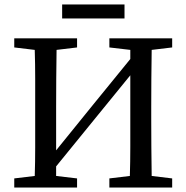

<svg xmlns="http://www.w3.org/2000/svg" viewBox="-20 -842 837 862"><path d="M471 -629V-670H753V-629L661 -618Q660 -554 659.5 -489Q659 -424 659 -359V-310Q659 -246 659.5 -181.5Q660 -117 661 -52L753 -41V0H471V-41L563 -52Q565 -116 565 -184Q565 -252 565 -329V-504L398 -299L232 -95V-52L326 -41V0H44V-41L136 -52Q138 -115 138 -180Q138 -245 138 -310V-359Q138 -424 138 -489Q138 -554 136 -618L44 -629V-670H326V-629L234 -618Q233 -554 232.5 -489Q232 -424 232 -359V-167L398 -372L565 -577V-618ZM259 -759V-822H539V-759Z"/></svg>

Font: Source Serif 4
Style: Regular
Weight: 400
Designer: Frank Grießhammer
Foundry: Adobe
Version: Version 4.005;hotconv 1.1.0;makeotfexe 2.6.0